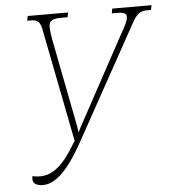

<svg xmlns="http://www.w3.org/2000/svg" viewBox="-52 -762 731 819"><g transform="rotate(-5 313.5 -352.0)"><path d="M99 10C151 10 205 -38 270 -155L541 -645C563 -685 578 -694 609 -694H623L627 -714H459L455 -694H477C508 -694 518 -688 518 -673C518 -659 506 -635 488 -604L286 -232C280 -221 275 -212 270 -200C268 -211 267 -221 265 -232L192 -607C189 -623 186 -644 186 -659C186 -677 189 -694 239 -694H266L270 -714H97L93 -694H108C140 -694 149 -683 156 -645L250 -166L241 -152C191 -68 146 -28 90 -28C80 -28 69 -29 58 -32C57 -28 56 -24 56 -19C56 1 74 10 99 10Z"/></g></svg>

Font: Noto Serif Condensed Thin
Style: Italic
Weight: 100
Width: 3
Italic angle: -12°
Designer: Monotype Design Team
Foundry: Monotype Imaging Inc.
Version: Version 2.013